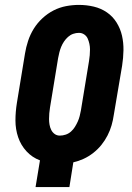

<svg xmlns="http://www.w3.org/2000/svg" viewBox="-20 -763 540 783"><path d="M125 0 143 -109Q111 -121 88 -146Q65 -171 54 -203.5Q43 -236 43 -271.5Q43 -307 49 -344L82 -545Q86 -570 94.5 -596Q103 -622 117.5 -645.5Q132 -669 153 -688.5Q174 -708 198.5 -720.5Q223 -733 249.5 -738Q276 -743 302 -743Q333 -743 362.5 -736Q392 -729 416 -712.5Q440 -696 455.5 -671Q471 -646 477.5 -617.5Q484 -589 483.5 -558Q483 -527 478 -495L444 -294Q441 -273 435 -252Q429 -231 418.5 -210.5Q408 -190 393.5 -172Q379 -154 360.5 -139.5Q342 -125 321.5 -115.5Q301 -106 279 -101L263 0ZM224 -210Q236 -210 248 -214Q260 -218 269.5 -226.5Q279 -235 285.5 -245.5Q292 -256 297 -267Q302 -278 305 -290Q308 -302 310 -313L343 -514Q345 -526 346 -538Q347 -550 347 -561.5Q347 -573 344.5 -584.5Q342 -596 337.5 -606Q333 -616 323.5 -622.5Q314 -629 302 -629Q290 -629 278.5 -625Q267 -621 257.5 -612.5Q248 -604 241 -593.5Q234 -583 229.5 -572Q225 -561 222 -549Q219 -537 217 -526L184 -325Q182 -313 181 -301Q180 -289 180 -277.5Q180 -266 182 -254.5Q184 -243 189 -233Q194 -223 203 -216.5Q212 -210 224 -210Z"/></svg>

Font: Iosevka Term Curly Hv Obl
Style: Regular
Weight: 900
Italic angle: -9°
Designer: Belleve Invis
Foundry: Belleve Invis
Version: Version 32.3.0